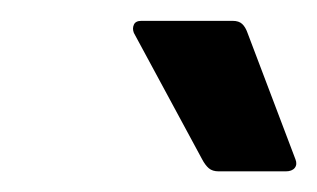

<svg xmlns="http://www.w3.org/2000/svg" viewBox="-20 -722 307 186"><path d="M191.9 -556Q185.8 -556 182.3 -559Q178.8 -562 175.8 -567.7L109.7 -690.1Q108 -694.4 109.7 -698.1Q111.3 -701.8 117 -701.8H205.4Q211.4 -701.8 214.6 -698.8Q217.8 -695.8 219.8 -690.1L266.2 -567.7Q268.2 -562.7 265.5 -559.3Q262.8 -556 256.8 -556Z"/></svg>

Font: Sofia Sans Hairline
Style: Italic
Weight: 1
Italic angle: -9°
Designer: Botio Nikoltchev, Ani Petrova
Foundry: lettersoup
Version: Version 4.102